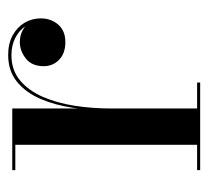

<svg xmlns="http://www.w3.org/2000/svg" viewBox="-40 -470 510 470"><g transform="rotate(-90 215.0 -235.0)"><path d="M179.5 -220.5Q179.5 -266.5 186 -310.8Q192.5 -355 208 -391Q223.5 -427 250 -448.5Q276.5 -470 315.5 -470Q343.5 -470 363.5 -459Q383.5 -448 394.2 -430Q405 -412 405 -390.5Q405 -365 389.8 -347.5Q374.5 -330 347 -330Q319.5 -330 303.8 -345.2Q288 -360.5 288 -383Q288 -412 306.8 -426.8Q325.5 -441.5 347 -441.5Q363 -441.5 376 -434.5Q389 -427.5 396.5 -416Q404 -404.5 404 -390.5H397Q397 -410 386.8 -426.2Q376.5 -442.5 358 -452.2Q339.5 -462 315 -462Q278.5 -462 253.5 -441.2Q228.5 -420.5 213.2 -385.8Q198 -351 191.2 -307.8Q184.5 -264.5 184.5 -220.5ZM184.5 -460V-7.5H248V0H33.5V-7.5H95.5V-452.5H33.5V-460Z"/></g></svg>

Font: Bodoni Moda 28pt
Style: Regular
Weight: 400
Designer: Owen Earl
Foundry: indestructible type
Version: Version 2.005